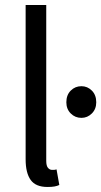

<svg xmlns="http://www.w3.org/2000/svg" viewBox="-20 -732 403 764"><path d="M169 12Q122 12 102 -16Q82 -44 82 -98V-712H164V-92Q164 -72 171 -64Q178 -56 187 -56Q191 -56 194.5 -56Q198 -56 205 -58L216 4Q208 8 197 10Q186 12 169 12ZM304 -263Q279 -263 261.5 -280.5Q244 -298 244 -325Q244 -354 261.5 -371.5Q279 -389 304 -389Q328 -389 345.5 -371.5Q363 -354 363 -325Q363 -298 345.5 -280.5Q328 -263 304 -263Z"/></svg>

Font: Pinyin1712
Style: Regular
Weight: 400
Version: Version 1